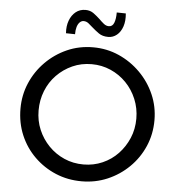

<svg xmlns="http://www.w3.org/2000/svg" viewBox="-61 -990 979 1055"><g transform="rotate(5 428.5 -462.5)"><path d="M59 -361Q59 -436 87.5 -502.5Q116 -569 167 -620.5Q218 -672 284.5 -701.5Q351 -731 428 -731Q504 -731 570.5 -701.5Q637 -672 688.5 -620.5Q740 -569 769 -502.5Q798 -436 798 -361Q798 -284 769 -217Q740 -150 688.5 -99.5Q637 -49 570.5 -20.5Q504 8 428 8Q351 8 284.5 -20Q218 -48 167 -98Q116 -148 87.5 -215Q59 -282 59 -361ZM159 -360Q159 -303 180 -253.5Q201 -204 238 -166Q275 -128 324 -106.5Q373 -85 430 -85Q486 -85 535 -106.5Q584 -128 620 -166Q656 -204 677 -253.5Q698 -303 698 -361Q698 -418 677 -468.5Q656 -519 619 -557Q582 -595 533 -616.5Q484 -638 428 -638Q371 -638 322 -616Q273 -594 236 -556Q199 -518 179 -467.5Q159 -417 159 -360ZM505 -795Q473 -795 452.5 -809.5Q432 -824 414 -840Q402 -851 390 -860.5Q378 -870 363 -870Q351 -870 341.5 -860.5Q332 -851 327 -834.5Q322 -818 322 -794L272 -795Q269 -834 280.5 -865Q292 -896 314.5 -914Q337 -932 368 -932Q394 -932 413 -918Q432 -904 448 -889Q462 -875 475 -864.5Q488 -854 503 -854Q523 -854 531.5 -875.5Q540 -897 540 -933L590 -932Q594 -891 583.5 -860Q573 -829 552 -812Q531 -795 505 -795Z"/></g></svg>

Font: Josefin Sans Thin
Style: Regular
Weight: 400
Version: Version 2.000